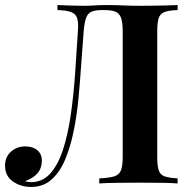

<svg xmlns="http://www.w3.org/2000/svg" viewBox="-30 -728 759 762"><path d="M675 -708V-688Q641 -687 623.5 -680.5Q606 -674 600 -656.5Q594 -639 594 -602V-106Q594 -70 600 -52Q606 -34 623.5 -28Q641 -22 675 -20V0Q651 -2 610 -2.5Q569 -3 524 -3Q479 -3 435.5 -2.5Q392 -2 364 0V-20Q403 -22 423 -28Q443 -34 450 -52Q457 -70 457 -106V-602Q457 -639 450.5 -657Q444 -675 428.5 -681.5Q413 -688 384 -688H375Q348 -688 333 -681.5Q318 -675 311.5 -656.5Q305 -638 302 -602Q297 -543 292.5 -475Q288 -407 281.5 -338Q275 -269 262 -206Q249 -143 228 -93.5Q207 -44 174 -15Q141 14 93 14Q52 14 21 -8Q-10 -30 -10 -70Q-10 -105 13.5 -126Q37 -147 70 -147Q100 -147 118 -132Q136 -117 136 -91Q136 -59 117.5 -39Q99 -19 69 -9Q75 -7 81.5 -6Q88 -5 93 -5Q139 -5 170 -40Q201 -75 220.5 -135.5Q240 -196 251 -273Q262 -350 268 -434.5Q274 -519 279 -602Q282 -637 276.5 -655Q271 -673 252.5 -680Q234 -687 198 -688V-708Q219 -707 248 -706Q277 -705 301 -705Q324 -705 345.5 -706.5Q367 -708 389 -708Q427 -708 458 -706.5Q489 -705 532 -705Q556 -705 582.5 -705.5Q609 -706 634 -706.5Q659 -707 675 -708Z"/></svg>

Font: Playfair Display SemiBold
Style: Regular
Weight: 600
Designer: Claus Eggers Sørensen
Foundry: Claus Eggers Sørensen
Version: Version 1.203